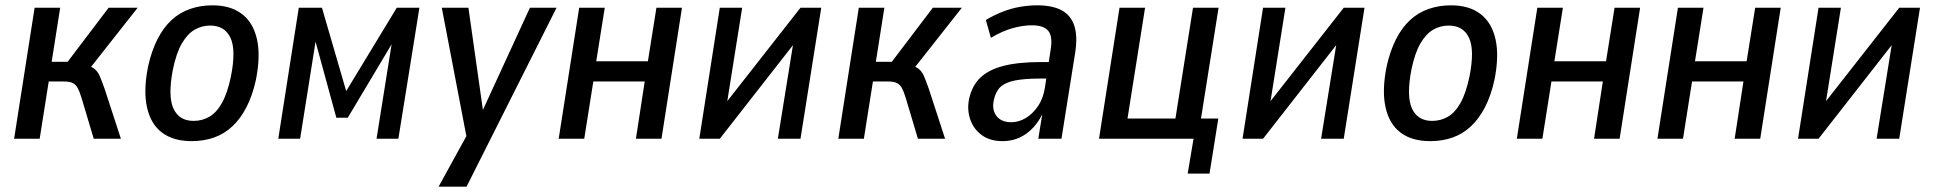

<svg xmlns="http://www.w3.org/2000/svg" viewBox="-20 -521 7261 721"><path d="M33 0 110 -492H206L174 -289H234L388 -492H497L307 -251L295 -278Q321 -273 334 -263Q347 -253 354.5 -235.5Q362 -218 373 -187L434 0H332L286 -154Q279 -177 272 -190Q265 -203 253.5 -209Q242 -215 220 -215H163L129 0Z M700 9Q631 9 588.5 -23Q546 -55 532 -118Q518 -181 536 -271Q549 -330 571.5 -374Q594 -418 624.5 -446Q655 -474 694 -487.5Q733 -501 778 -501Q846 -501 888.5 -468.5Q931 -436 945 -373.5Q959 -311 941 -221Q928 -162 905.5 -118.5Q883 -75 852.5 -46.5Q822 -18 783.5 -4.5Q745 9 700 9ZM707 -67Q739 -67 766 -82.5Q793 -98 813.5 -134.5Q834 -171 847 -233Q867 -333 845.5 -379Q824 -425 769 -425Q738 -425 711 -409.5Q684 -394 663 -358Q642 -322 629 -259Q610 -159 631.5 -113Q653 -67 707 -67Z M1025 0 1102 -492H1189L1280 -179L1470 -492H1555L1476 0H1394L1456 -389H1471L1286 -79H1243L1158 -390H1169L1107 0Z M1627 180 1737 -20 1738 25 1639 -492H1739L1796 -90H1785L1970 -492H2070L1732 180Z M2078 0 2155 -492H2251L2219 -291H2413L2445 -492H2541L2464 0H2368L2401 -215H2208L2174 0Z M2606 0 2683 -492H2767L2703 -90H2671L2986 -492H3064L2986 0H2901L2966 -403H2998L2683 0Z M3128 0 3205 -492H3301L3269 -289H3329L3483 -492H3592L3402 -251L3390 -278Q3416 -273 3429 -263Q3442 -253 3449.5 -235.5Q3457 -218 3468 -187L3529 0H3427L3381 -154Q3374 -177 3367 -190Q3360 -203 3348.5 -209Q3337 -215 3315 -215H3258L3224 0Z M3745 9Q3698 9 3667 -13.5Q3636 -36 3623.5 -72.5Q3611 -109 3619 -149Q3630 -199 3661 -229Q3692 -259 3748 -273.5Q3804 -288 3889 -288H3932L3923 -226H3887Q3829 -226 3792.5 -219Q3756 -212 3737.5 -195Q3719 -178 3712 -145Q3704 -109 3722 -85.5Q3740 -62 3778 -62Q3805 -62 3831.5 -77.5Q3858 -93 3878 -122.5Q3898 -152 3904 -193L3925 -332Q3934 -383 3917 -404.5Q3900 -426 3855 -426Q3822 -426 3783.5 -415.5Q3745 -405 3701 -379L3682 -446Q3714 -465 3746.5 -477.5Q3779 -490 3811.5 -495.5Q3844 -501 3875 -501Q3931 -501 3965.5 -483Q4000 -465 4013.5 -426.5Q4027 -388 4018 -326L3966 0H3879L3896 -105H3900Q3884 -68 3860.5 -42.5Q3837 -17 3808 -4Q3779 9 3745 9Z M4440 131 4462 0H4107L4184 -492H4280L4214 -76H4394L4460 -492H4556L4490 -76H4555L4522 131Z M4646 0 4723 -492H4807L4743 -90H4711L5026 -492H5104L5026 0H4941L5006 -403H5038L4723 0Z M5351 9Q5282 9 5239.5 -23Q5197 -55 5183 -118Q5169 -181 5187 -271Q5200 -330 5222.5 -374Q5245 -418 5275.5 -446Q5306 -474 5345 -487.5Q5384 -501 5429 -501Q5497 -501 5539.5 -468.5Q5582 -436 5596 -373.5Q5610 -311 5592 -221Q5579 -162 5556.5 -118.5Q5534 -75 5503.5 -46.5Q5473 -18 5434.5 -4.5Q5396 9 5351 9ZM5358 -67Q5390 -67 5417 -82.5Q5444 -98 5464.5 -134.5Q5485 -171 5498 -233Q5518 -333 5496.5 -379Q5475 -425 5420 -425Q5389 -425 5362 -409.5Q5335 -394 5314 -358Q5293 -322 5280 -259Q5261 -159 5282.5 -113Q5304 -67 5358 -67Z M5676 0 5753 -492H5849L5817 -291H6011L6043 -492H6139L6062 0H5966L5999 -215H5806L5772 0Z M6204 0 6281 -492H6377L6345 -291H6539L6571 -492H6667L6590 0H6494L6527 -215H6334L6300 0Z M6732 0 6809 -492H6893L6829 -90H6797L7112 -492H7190L7112 0H7027L7092 -403H7124L6809 0Z"/></svg>

Font: Nunito Sans 10pt Condensed SemiBold
Style: Italic
Weight: 600
Width: 3
Italic angle: -9°
Designer: Vernon Adams
Foundry: Vernon Adams
Version: Version 3.101;gftools[0.9.27]